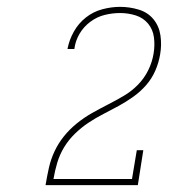

<svg xmlns="http://www.w3.org/2000/svg" viewBox="-20 -863 540 560"><path d="M113 -323V-324Q117 -348 122.5 -373Q128 -398 139 -421.5Q150 -445 166.5 -465.5Q183 -486 204 -503Q225 -520 248 -533Q271 -546 294.5 -558Q318 -570 341 -583.5Q364 -597 382.5 -616Q401 -635 412.5 -658.5Q424 -682 428 -707Q428 -707 428 -707Q428 -707 428 -707Q432 -731 429 -754Q426 -777 412 -794Q398 -811 376 -818Q354 -825 330 -825Q308 -825 285.5 -819.5Q263 -814 243.5 -799.5Q224 -785 212 -764.5Q200 -744 197 -721Q197 -721 197 -720.5Q197 -720 197 -720H177Q177 -720 177 -720.5Q177 -721 177 -721Q182 -747 195.5 -771Q209 -795 230.5 -812Q252 -829 278.5 -836Q305 -843 330 -843Q358 -843 384.5 -835Q411 -827 427.5 -807Q444 -787 448 -759.5Q452 -732 447 -704Q443 -680 433 -657Q423 -634 406.5 -615Q390 -596 369 -581Q348 -566 326 -554Q304 -542 281.5 -530.5Q259 -519 238 -505Q217 -491 198.5 -473Q180 -455 167 -433.5Q154 -412 147 -388.5Q140 -365 136 -341H365L379 -425H398L382 -323Z"/></svg>

Font: Iosevka Slab Thin
Style: Italic
Weight: 100
Italic angle: -9°
Monospace: yes
Designer: Belleve Invis
Foundry: Belleve Invis
Version: Version 11.1.1; ttfautohint (v1.8.3)